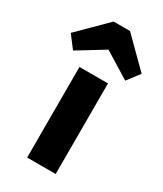

<svg xmlns="http://www.w3.org/2000/svg" viewBox="-249 -820 758 892"><g transform="rotate(30 130.0 -374.0)"><path d="M54 0V-486H207V0ZM-10 -537 -60 -603 86 -748H174L320 -603L270 -537L72.5 -659L188.5 -658.5Z"/></g></svg>

Font: Outfit Thin
Style: Regular
Weight: 100
Designer: Rodrigo Fuenzalida
Foundry: fragTYPE
Version: Version 1.100;gftools[0.9.27]